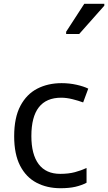

<svg xmlns="http://www.w3.org/2000/svg" viewBox="-20 -986 572 1016"><path d="M300 10Q229 10 173.5 -19Q118 -48 86.5 -109Q55 -170 55 -265Q55 -364 88 -426Q121 -488 177.5 -517Q234 -546 306 -546Q347 -546 385 -537.5Q423 -529 447 -517L420 -444Q396 -453 364 -461Q332 -469 304 -469Q146 -469 146 -266Q146 -169 184.5 -117.5Q223 -66 299 -66Q343 -66 376.5 -75Q410 -84 438 -97V-19Q411 -5 378.5 2.5Q346 10 300 10ZM330 -806V-818L426 -966H532V-956L399 -806Z"/></svg>

Font: Noto Sans Tifinagh Air
Style: Regular
Weight: 400
Designer: JamraPatel
Foundry: JamraPatel LLC
Version: Version 2.006; ttfautohint (v1.8.4.7-5d5b)